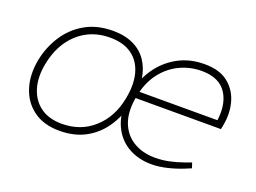

<svg xmlns="http://www.w3.org/2000/svg" viewBox="-82 -674 1144 858"><g transform="rotate(20 490.0 -245.0)"><path d="M254 6Q180 6 131 -29.5Q82 -65 63 -125.5Q44 -186 58 -259Q71 -324 106 -378Q141 -432 197 -464Q253 -496 329 -496Q385 -496 426 -476.5Q467 -457 491 -421Q515 -385 522 -336.5Q529 -288 517 -231Q504 -164 470 -110Q436 -56 382 -25Q328 6 254 6ZM254 -27Q343 -27 405 -82.5Q467 -138 485 -231Q499 -302 484.5 -354Q470 -406 430 -434.5Q390 -463 326 -463Q237 -463 175 -407Q113 -351 94 -254Q81 -188 96.5 -136.5Q112 -85 152 -56Q192 -27 254 -27ZM692 6Q625 6 575 -25.5Q525 -57 502.5 -116Q480 -175 495 -257Q508 -327 544.5 -380.5Q581 -434 637 -465Q693 -496 764 -496Q835 -496 876 -463.5Q917 -431 931.5 -379.5Q946 -328 935 -269L931 -248H500L506 -280H925L899 -258Q917 -350 882.5 -406.5Q848 -463 762 -463Q707 -463 658 -439.5Q609 -416 574.5 -370.5Q540 -325 527 -259Q512 -184 530.5 -132.5Q549 -81 593 -54Q637 -27 697 -27Q731 -27 764 -34Q797 -41 831 -53L861 -64L869 -39L840 -27Q806 -13 766.5 -3.5Q727 6 692 6Z"/></g></svg>

Font: REM Medium Thin
Style: Italic
Weight: 250
Italic angle: -11°
Version: Version 1.005;gftools[0.9.28]